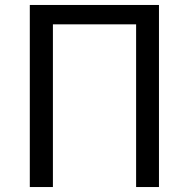

<svg xmlns="http://www.w3.org/2000/svg" viewBox="-20 -753 760 773"><path d="M100 -733H620V0H528V-655H193V0H100Z"/></svg>

Font: 思源黑体R
Style: Regular
Weight: 400
Designer: Ryoko NISHIZUKA  (kana & ideographs); Paul D. Hunt (Latin, Greek & Cyrillic); Wenlong ZHANG  (bopomofo); Sandoll Communi
Foundry: Adobe Systems Incorporated
Version: Version 1.00 June 24, 2014, initial release